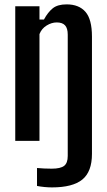

<svg xmlns="http://www.w3.org/2000/svg" viewBox="-20 -628 476 856"><path d="M211.5 207.5Q196.5 207.5 178.2 205.8Q160 204 145 201V121Q157.5 122.5 176.8 123.2Q196 124 210.5 124Q249.5 124 265.8 111.5Q282 99 282 67.5V-473.5Q282 -502 270 -515Q258 -528 233 -528Q210 -528 187.8 -514.2Q165.5 -500.5 156 -476V0H48V-600H156V-541H176Q193.5 -573.5 215.2 -591Q237 -608.5 277 -608.5Q332 -608.5 361 -575.2Q390 -542 390 -464.5V58Q390 137.5 347 172.5Q304 207.5 211.5 207.5Z"/></svg>

Font: Big Shoulders Display Thin
Style: Bold
Weight: 700
Version: Version 2.002